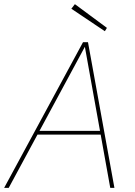

<svg xmlns="http://www.w3.org/2000/svg" viewBox="-30 -903 651 923"><path d="M-10 0 369 -700H393L520 0H500L378 -678L12 0ZM134 -256 147 -274H463L468 -256ZM474 -753 313 -861 330 -883 484 -769Z"/></svg>

Font: DM Sans 10pt Thin
Style: Italic
Weight: 250
Italic angle: -10°
Version: Version 4.004;gftools[0.9.30]